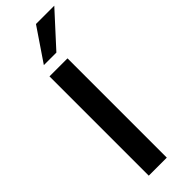

<svg xmlns="http://www.w3.org/2000/svg" viewBox="-310 -952 964 964"><g transform="rotate(-45 172.5 -469.5)"><path d="M77 0V-705H205V0ZM97 -765 215 -939H345L186 -765Z"/></g></svg>

Font: Nunito Sans
Style: Bold
Weight: 700
Designer: Vernon Adams
Foundry: Vernon Adams
Version: Version 3.101; ttfautohint (v1.8.4.7-5d5b);gftools[0.9.27]